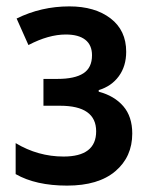

<svg xmlns="http://www.w3.org/2000/svg" viewBox="-20 -571 470 601"><path d="M375 -409Q375 -364 352 -332.5Q329 -301 289 -289V-284Q338 -271 366 -238.5Q394 -206 394 -153Q394 -80 341 -35Q288 10 190 10Q92 10 29 -26V-123Q99 -81 179 -81Q281 -81 281 -160Q281 -240 168 -240H116V-324H160Q214 -324 241 -341.5Q268 -359 268 -398Q268 -430 247 -446.5Q226 -463 186 -463Q132 -463 69 -430L32 -513Q109 -551 197 -551Q277 -551 326 -513.5Q375 -476 375 -409Z"/></svg>

Font: Noto Sans Display Medium Narrow
Style: Regular
Weight: 500
Width: 4
Designer: Monotype Design team
Foundry: Monotype Imaging Inc.
Version: Version 1.000